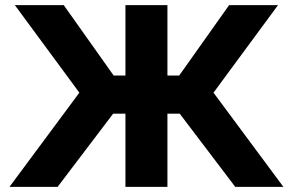

<svg xmlns="http://www.w3.org/2000/svg" viewBox="-20 -730 1144 750"><path d="M17 0H205L422 -286H470V0H634V-286H682L899 0H1087L814 -368L1066 -710H875L680 -435H634V-710H470V-435H424L229 -710H38L290 -368Z"/></svg>

Font: FIGSv2-sans-serif ExtraBold
Style: Regular
Weight: 800
Designer: Matt McInerney, Pablo Impallari, Rodrigo Fuenzalida,Mirko Velimirovic
Foundry: Matt McInerney, Pablo Impallari, Rodrigo Fuenzalida
Version: Version 4.021;hotconv 1.0.109;makeotfexe 2.5.65596